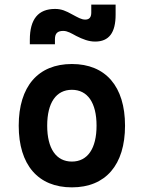

<svg xmlns="http://www.w3.org/2000/svg" viewBox="-20 -806 626 836"><path d="M293 9.8C439.9 9.8 524.4 -87.9 524.4 -258.8C524.4 -429.7 439.9 -527.3 293 -527.3C146 -527.3 61.5 -429.7 61.5 -258.8C61.5 -87.9 146 9.8 293 9.8ZM293 -102.5C224.6 -102.5 185.5 -159.2 185.5 -258.8C185.5 -358.9 224.6 -415 293 -415C361.3 -415 400.4 -358.9 400.4 -258.8C400.4 -159.2 361.3 -102.5 293 -102.5ZM109.9 -613.3H219.2V-635.3C219.2 -661.6 231.4 -671.4 255.4 -671.4C274.4 -671.4 291 -660.6 312 -649.4C340.8 -634.8 366.7 -625 394 -625C455.1 -625 483.4 -664.1 483.4 -742.2V-786.1H377.4V-751C377.4 -730.5 368.7 -720.7 351.1 -720.7C334 -720.7 319.3 -730 294.4 -743.2C267.1 -758.3 248 -767.1 219.7 -767.1C146.5 -767.1 109.9 -722.7 109.9 -632.8Z"/></svg>

Font: Cascadia Code PL SemiBold
Style: Regular
Weight: 600
Monospace: yes
Designer: Aaron Bell
Foundry: Saja Typeworks
Version: Version 2404.023